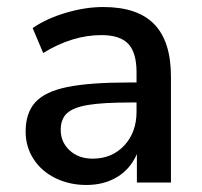

<svg xmlns="http://www.w3.org/2000/svg" viewBox="-20 -520 575 547"><path d="M467 -302V0H370V-81Q351 -38 313.5 -15.5Q276 7 226 7Q178 7 138 -12.5Q98 -32 75.5 -67Q53 -102 53 -145Q53 -198 80.5 -228.5Q108 -259 171.5 -272Q235 -285 346 -285H369V-314Q369 -370 345.5 -395Q322 -420 269 -420Q186 -420 103 -369L73 -440Q112 -467 167.5 -483.5Q223 -500 274 -500Q372 -500 419.5 -451Q467 -402 467 -302ZM369 -202V-228H351Q273 -228 231 -221Q189 -214 171 -197.5Q153 -181 153 -150Q153 -115 178.5 -91.5Q204 -68 244 -68Q299 -68 334 -105.5Q369 -143 369 -202Z"/></svg>

Font: wassup Sans
Style: Medium
Weight: 600
Version: Version 2.001